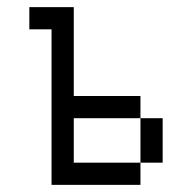

<svg xmlns="http://www.w3.org/2000/svg" viewBox="-20 -520 540 540"><path d="M125 -437.5V0H375V-62.5H187.5Q187.5 -62.5 187.5 -187.5H375Q375 -187.5 375 -62.5H437.5Q437.5 -62.5 437.5 -187.5H375V-250H187.5Q187.5 -250 187.5 -500H62.5V-437.5Z"/></svg>

Font: Unifont
Style: Regular
Weight: 500
Version: Version 15.1.04